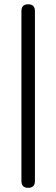

<svg xmlns="http://www.w3.org/2000/svg" viewBox="-20 -725 263 896"><path d="M143 120Q143 151.5 111.5 151.5Q80 151.5 80 120V-673.5Q80 -705 111.5 -705Q143 -705 143 -673.5Z"/></svg>

Font: Jura Light Medium
Style: Regular
Weight: 500
Version: Version 5.106